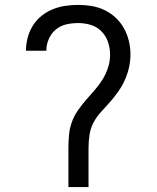

<svg xmlns="http://www.w3.org/2000/svg" viewBox="-20 -763 640 783"><path d="M259 0V-159Q259 -186 261.5 -213Q264 -240 273 -265Q282 -290 297.5 -312.5Q313 -335 330.5 -355Q348 -375 366 -395.5Q384 -416 398 -438.5Q412 -461 420.5 -487Q429 -513 429 -540Q429 -566 420.5 -591.5Q412 -617 393.5 -635.5Q375 -654 350 -661.5Q325 -669 299 -669Q274 -669 250 -663.5Q226 -658 207.5 -642.5Q189 -627 179 -604Q169 -581 169 -557Q169 -557 169 -556.5Q169 -556 169 -556H86Q86 -556 86 -556.5Q86 -557 86 -557Q86 -584 93 -610Q100 -636 114 -658.5Q128 -681 149 -698Q170 -715 194.5 -725Q219 -735 245.5 -739Q272 -743 299 -743Q326 -743 353.5 -738.5Q381 -734 406 -722Q431 -710 451.5 -691Q472 -672 485.5 -647.5Q499 -623 505.5 -596Q512 -569 512 -541Q512 -514 506 -487.5Q500 -461 489 -436.5Q478 -412 462.5 -390Q447 -368 429 -347.5Q411 -327 392.5 -307Q374 -287 361.5 -263.5Q349 -240 345 -213Q341 -186 341 -159V0Z"/></svg>

Font: Iosevka Curly Extended
Style: Regular
Weight: 400
Width: 7
Monospace: yes
Designer: Belleve Invis
Foundry: Belleve Invis
Version: Version 11.1.0; ttfautohint (v1.8.3)